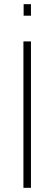

<svg xmlns="http://www.w3.org/2000/svg" viewBox="-20 -898 260 918"><path d="M92 0V-700H128V0ZM93 -823V-878H128V-823Z"/></svg>

Font: Titillium Web ExtraLight
Style: Regular
Weight: 275
Version: Version 1.002;PS 57.000;hotconv 1.0.70;makeotf.lib2.5.55311